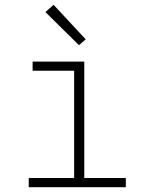

<svg xmlns="http://www.w3.org/2000/svg" viewBox="-20 -775 640 795"><path d="M99 0V-38H287V-482H115V-520H329V-38H501V0ZM307 -588 168 -725 202 -755 335 -612Z"/></svg>

Font: Iosevka SS04 XLt Ex
Style: Regular
Weight: 200
Width: 7
Monospace: yes
Designer: Belleve Invis
Foundry: Belleve Invis
Version: Version 19.0.0; ttfautohint (v1.8.4)